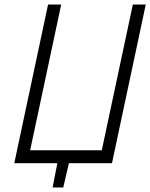

<svg xmlns="http://www.w3.org/2000/svg" viewBox="-20 -720 663 847"><path d="M623 -700H566L429 -57H113L250 -700H192L43 0H233L212 107H259L284 0H474Z"/></svg>

Font: Advent Pro
Style: Italic
Weight: 400
Italic angle: -12°
Designer: VivaRado, Andreas Kalpakidis
Foundry: VivaRado, Andreas Kalpakidis
Version: Version 3.000